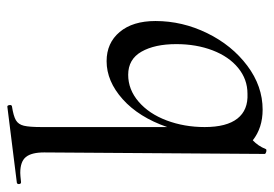

<svg xmlns="http://www.w3.org/2000/svg" viewBox="-128 -320 724 507"><g transform="rotate(90 233.5 -67.0)"><path d="M462 239Q466 239 466.5 244Q467 249 463 250L263 275Q259 276 258 270Q257 264 261 263Q287 259 298 252.5Q309 246 312.5 231.5Q316 217 316 185V-147Q290 -72 242.5 -29.5Q195 13 142 13Q94 13 65 -21.5Q36 -56 36 -116Q36 -187 68 -252.5Q100 -318 154 -358.5Q208 -399 270 -399Q318 -399 351 -373Q366 -387 374 -407Q374 -409 378 -409Q381 -409 384 -407.5Q387 -406 387 -405L383 178Q383 211 395 226Q407 241 437 241Q443 241 461 239ZM316 -246Q316 -304 293.5 -332.5Q271 -361 228 -359Q190 -359 160 -334.5Q130 -310 113.5 -267Q97 -224 97 -171Q97 -114 117 -79Q137 -44 178 -44Q217 -44 249 -71.5Q281 -99 298.5 -145.5Q316 -192 316 -246Z"/></g></svg>

Font: Cormorant Upright Medium
Style: Regular
Weight: 500
Designer: Christian Thalmann (Catharsis Fonts)
Foundry: Catharsis Fonts
Version: Version 3.302